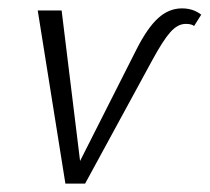

<svg xmlns="http://www.w3.org/2000/svg" viewBox="-20 -438 500 458"><path d="M460 -403 443 -376Q437 -381 423 -381Q404 -381 386.5 -361.5Q369 -342 343 -294L183 0H136L70 -413H127L171 -54L306 -321Q332 -372 357.5 -395Q383 -418 414 -418Q441 -418 460 -403Z"/></svg>

Font: Ysabeau Infant Semilight
Style: Italic
Weight: 300
Italic angle: -12°
Designer: Christian Thalmann (Catharsis Fonts)
Version: Version 0.003